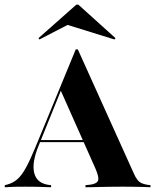

<svg xmlns="http://www.w3.org/2000/svg" viewBox="-30 -790 655 810"><path d="M133.1 -175.8Q103.2 -103.2 114.5 -59.7Q125.8 -16.1 177.4 -9.7L185.5 -8.9V0Q151.6 -1.6 125.8 -2Q100 -2.4 75 -2.4Q50 -2.4 30.6 -2Q11.3 -1.6 -9.7 0V-8.9L0 -11.3Q24.2 -17.7 42.3 -33.1Q60.5 -48.4 78.6 -81Q96.8 -113.7 121 -172.6L289.5 -581.5H298.4L533.9 -59.7Q541.1 -42.7 548.8 -32.7Q556.5 -22.6 566.5 -17.7Q576.6 -12.9 591.1 -10.5L604.8 -8.9V0Q593.5 -0.8 577 -1.2Q560.5 -1.6 539.5 -2Q518.5 -2.4 495.2 -2.4H483.1H477.4Q453.2 -2.4 431.5 -2Q409.7 -1.6 391.1 -1.2Q372.6 -0.8 357.3 -0.4Q341.9 0 330.6 0V-8.9L347.6 -10.5Q376.6 -13.7 383.1 -27Q389.5 -40.3 372.6 -79L223.4 -414.5L235.5 -429ZM132.3 -190.3 136.3 -199.2H372.6L376.6 -190.3ZM136.3 -623.4 132.3 -629 291.9 -770.2H300.8L457.3 -629L453.2 -623.4L229.8 -692.7L301.6 -708.9Z"/></svg>

Font: Playfair 144pt SemiCondensed ExtraBold
Style: Regular
Weight: 800
Width: 4
Designer: Claus Eggers Sørensen
Foundry: Claus Eggers Sørensen
Version: Version 2.203